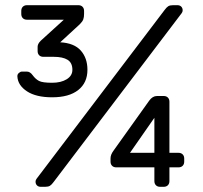

<svg xmlns="http://www.w3.org/2000/svg" viewBox="-20 -720 782 740"><path d="M47 0ZM288 -627 212 -557Q266 -554 291.5 -525Q317 -496 317 -451Q317 -401 281.5 -373Q246 -345 181 -345Q119 -345 84 -368Q49 -391 47 -425V-427Q47 -434 53 -439Q59 -444 64 -444H84Q96 -444 106 -430Q117 -415 130.5 -408Q144 -401 181 -401Q215 -401 237 -414.5Q259 -428 259 -451Q259 -478 240.5 -489.5Q222 -501 187 -501H147Q137 -501 131 -507Q125 -513 125 -523V-540Q125 -551 137 -563L226 -644H84Q74 -644 68 -650Q62 -656 62 -666V-678Q62 -688 68 -694Q74 -700 84 -700H282Q292 -700 298 -694Q304 -688 304 -678V-666Q304 -654 301 -645.5Q298 -637 288 -627ZM585 -350H611Q621 -350 627 -344Q633 -338 633 -328V-131H668Q678 -131 684 -125Q690 -119 690 -109V-97Q690 -87 684 -81Q678 -75 668 -75H633V-22Q633 -12 627 -6Q621 0 611 0H597Q587 0 581 -6Q575 -12 575 -22V-75H428Q418 -75 412 -81Q406 -87 406 -97V-110Q406 -124 418 -140L555 -332Q568 -350 585 -350ZM575 -131V-266L481 -131ZM154 0H137Q128 0 122.5 -5.5Q117 -11 117 -20Q117 -26 121 -31L614 -681Q622 -692 628.5 -696Q635 -700 647 -700H664Q673 -700 678.5 -694.5Q684 -689 684 -680Q684 -674 680 -669L187 -19Q179 -8 172.5 -4Q166 0 154 0Z"/></svg>

Font: Hezaedrus Light
Style: Regular
Weight: 300
Designer: Hubert & Fischer
Foundry: Hubert & Fischer
Version: Version 1.10;September 3, 2019;FontCreator 11.5.0.2425 64-bi